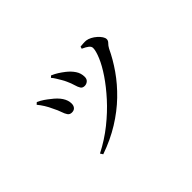

<svg xmlns="http://www.w3.org/2000/svg" viewBox="-80 -809 1160 1160"><g transform="rotate(-45 500.0 -229.0)"><path d="M271 34Q349 -6 414.5 -58.5Q480 -111 531.5 -168Q583 -225 619.5 -279Q656 -333 674.5 -377.5Q693 -422 693 -446Q693 -459 680.5 -469.5Q668 -480 641 -492L645 -506Q655 -507 669 -508Q683 -509 695 -508Q710 -506 726.5 -497.5Q743 -489 757.5 -476Q772 -463 780.5 -450Q789 -437 789 -426Q789 -413 778 -402.5Q767 -392 758 -375Q729 -313 685.5 -250.5Q642 -188 583 -131Q524 -74 449 -27.5Q374 19 282 51ZM327 -261Q309 -261 300 -274Q291 -287 284 -308.5Q277 -330 263 -357Q251 -384 237.5 -405.5Q224 -427 209 -445L221 -456Q242 -447 261 -434Q280 -421 293 -410Q328 -384 346 -356.5Q364 -329 364 -301Q364 -283 354.5 -272Q345 -261 327 -261ZM495 -320Q477 -320 469 -332.5Q461 -345 455 -366.5Q449 -388 437 -414Q431 -428 422 -443Q413 -458 404 -473Q395 -488 385 -499L396 -509Q419 -499 437 -487.5Q455 -476 473 -462Q500 -441 517 -415.5Q534 -390 534 -359Q534 -340 522 -330Q510 -320 495 -320Z"/></g></svg>

Font: Noto Serif SC ExtraLight Medium
Style: Regular
Weight: 500
Version: Version 2.002-H1;hotconv 1.1.0;makeotfexe 2.6.0